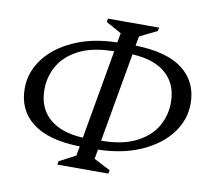

<svg xmlns="http://www.w3.org/2000/svg" viewBox="-78 -771 992 881"><g transform="rotate(10 418.5 -330.0)"><path d="M243 20 246 4 322 -36 330 -80Q183 -83 109 -140.5Q35 -198 35 -299Q35 -373 81 -435.5Q127 -498 213 -537.5Q299 -577 417 -580L425 -624L353 -664L356 -680H594L591 -664L510 -624L502 -580Q649 -577 723 -519.5Q797 -462 797 -361Q797 -287 751 -224.5Q705 -162 619 -122.5Q533 -83 415 -80L407 -36L484 4L481 20ZM707 -351Q707 -436 652 -484.5Q597 -533 495 -538L422 -123Q519 -123 582.5 -154.5Q646 -186 676.5 -237.5Q707 -289 707 -351ZM125 -309Q125 -224 180 -175.5Q235 -127 337 -122L410 -537Q313 -537 249.5 -505.5Q186 -474 155.5 -422.5Q125 -371 125 -309Z"/></g></svg>

Font: Spectral SC
Style: Italic
Weight: 400
Italic angle: -10°
Designer: Jean-Baptiste Levee
Foundry: Production Type
Version: Version 2.001